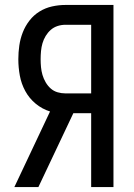

<svg xmlns="http://www.w3.org/2000/svg" viewBox="-20 -755 540 775"><path d="M135 0H38L182 -305Q150 -315 124 -336.5Q98 -358 82 -387.5Q66 -417 60 -450Q54 -483 54 -516Q54 -544 58 -571.5Q62 -599 72 -624.5Q82 -650 99 -672Q116 -694 139.5 -708.5Q163 -723 190 -729Q217 -735 244 -735H438V0H348V-298H276ZM244 -378H348V-655H244Q228 -655 212.5 -650Q197 -645 185 -634.5Q173 -624 164.5 -610Q156 -596 151.5 -580.5Q147 -565 145.5 -548.5Q144 -532 144 -516Q144 -500 145.5 -484Q147 -468 151.5 -452.5Q156 -437 164.5 -422.5Q173 -408 185 -397.5Q197 -387 212.5 -382.5Q228 -378 244 -378Z"/></svg>

Font: Iosevka Custom Medium
Style: Regular
Weight: 500
Monospace: yes
Designer: Belleve Invis
Foundry: Belleve Invis
Version: Version 32.5.0; ttfautohint (v1.8.4)